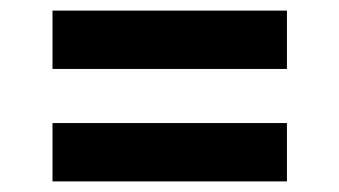

<svg xmlns="http://www.w3.org/2000/svg" viewBox="-20 -521 640 362"><path d="M521 -391H79V-501H521ZM79 -179V-289H521V-179Z"/></svg>

Font: Iosevka Aile Extrabold
Style: Regular
Weight: 800
Designer: Belleve Invis
Foundry: Belleve Invis
Version: Version 27.3.5; ttfautohint (v1.8.4)